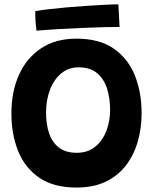

<svg xmlns="http://www.w3.org/2000/svg" viewBox="-20 -838 717 884"><path d="M332 25.5Q227.5 25.5 161.2 -19.5Q95 -64.5 63.8 -141.8Q32.5 -219 32.5 -316.5Q32.5 -416 67.5 -493.8Q102.5 -571.5 169.5 -615.8Q236.5 -660 332 -660Q438 -660 504 -614Q570 -568 601 -490.2Q632 -412.5 632 -317Q632 -249.5 614.8 -188Q597.5 -126.5 561.2 -78.2Q525 -30 468.2 -2.2Q411.5 25.5 332 25.5ZM333.5 -134.5Q384.5 -134.5 418.5 -162.5Q452.5 -190.5 469.8 -235.5Q487 -280.5 487 -332.5Q487 -383.5 473.5 -428Q460 -472.5 428.2 -500.2Q396.5 -528 342 -528Q295.5 -528 261.8 -500Q228 -472 210 -424.5Q192 -377 192 -319Q192 -267 205.8 -225.2Q219.5 -183.5 250.8 -159Q282 -134.5 333.5 -134.5ZM530.5 -714Q502.5 -714 455.5 -712.8Q408.5 -711.5 353.8 -709.2Q299 -707 244.8 -703.8Q190.5 -700.5 148 -697Q145 -720 143.5 -742.2Q142 -764.5 142.5 -786.5Q165.5 -791 203.5 -795.5Q241.5 -800 287 -804Q332.5 -808 378 -811Q423.5 -814 462.2 -816Q501 -818 525 -818Z"/></svg>

Font: Grandstander
Style: Bold
Weight: 700
Designer: Tyler Finck
Foundry: Etcetera Type Co
Version: Version 1.200; ttfautohint (v1.8.3)